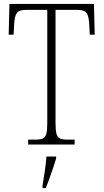

<svg xmlns="http://www.w3.org/2000/svg" viewBox="-20 -734 526 975"><path d="M123 0V-25H160Q184 -25 197 -30.5Q210 -36 215 -53.5Q220 -71 220 -108V-684H114Q76 -684 65 -667.5Q54 -651 52 -612L49 -558H24L28 -714H457L461 -558H436L433 -612Q431 -651 420 -667.5Q409 -684 370 -684H262V-109Q262 -72 267 -54Q272 -36 285 -30.5Q298 -25 322 -25H359V0ZM196 208Q202 172 207.5 135Q213 98 216 61H265V71Q259 92 249.5 119.5Q240 147 230.5 174Q221 201 212 221H196Z"/></svg>

Font: Noto Serif Sinhala Condensed ExtraLight
Style: Regular
Weight: 200
Width: 3
Designer: Jelle Bosma - Monotype Design Team
Foundry: Monotype Imaging Inc.
Version: Version 2.007; ttfautohint (v1.8.4.7-5d5b)